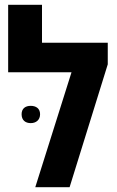

<svg xmlns="http://www.w3.org/2000/svg" viewBox="-20 -780 488 800"><path d="M155 -602V-760H14V-479H278L127 0H270L429 -512V-602ZM70 -304C70 -279 86 -267 108 -267C130 -267 147 -280 147 -304C147 -328 130 -339 108 -339C86 -339 70 -328 70 -304Z"/></svg>

Font: Noto Sans Hebrew Condensed
Style: Bold
Weight: 700
Width: 3
Designer: Monotype Design Team
Foundry: Monotype Imaging Inc.
Version: Version 2.004